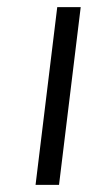

<svg xmlns="http://www.w3.org/2000/svg" viewBox="-20 -520 266 540"><path d="M80 0 141 -500H207L146 0Z"/></svg>

Font: Orkney Light
Style: LightItalic
Weight: 300
Designer: Samuel Oakes and Alfredo Marco Pradil
Foundry: Alfredo Marco Pradil
Version: 1.0; ttfautohint (v1.5)